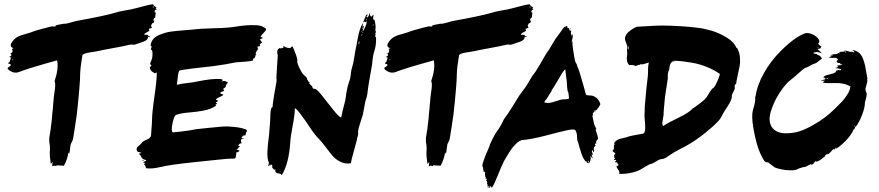

<svg xmlns="http://www.w3.org/2000/svg" viewBox="-20 -787 4208 919"><path d="M41 -501.9Q38.1 -501 38.6 -500Q39 -499 40 -498.6Q41 -498.1 41 -499Q41 -499 44.8 -501.9Q44.8 -501.9 41 -501.9ZM719 -728.6Q719 -728.6 723.8 -727.6Q725.7 -726.7 725.2 -724.3Q724.8 -721.9 723.8 -714.8Q722.9 -707.6 722.9 -702.9Q717.1 -702.9 713.3 -689.5Q717.1 -688.6 718.1 -687.6Q719 -676.2 707.6 -675.2Q708.6 -673.3 706.7 -671Q704.8 -668.6 703.3 -666.7Q701.9 -664.8 703.8 -662.9Q704.8 -656.2 707.6 -654.3L702.9 -652.4Q693.3 -650.5 692.4 -647.6L693.3 -644.8Q697.1 -641 691.9 -637.6Q686.7 -634.3 678.6 -630Q670.5 -625.7 670.5 -621Q673.3 -620 677.6 -620.5Q681.9 -621 685.7 -620.5Q689.5 -620 690.5 -618.1Q684.8 -613.3 685.7 -613.8Q686.7 -614.3 695.2 -614.3Q697.1 -614.3 698.1 -613.3Q700 -611.4 697.1 -611.4L688.6 -609.5Q687.6 -602.9 684.8 -599Q681.9 -595.2 675.7 -591.9Q669.5 -588.6 665.7 -587.1Q661.9 -585.7 650 -581.9Q638.1 -578.1 633.3 -576.2Q621 -571.4 616.2 -573.3Q611.4 -575.2 598.1 -572.4Q571.4 -565.7 521 -556.7Q470.5 -547.6 445.7 -541.9Q441.9 -541 428.6 -539Q415.2 -537.1 404.8 -535.2Q394.3 -533.3 384.8 -530Q375.2 -526.7 374.3 -521.9Q364.8 -465.7 363.8 -435.2Q363.8 -386.7 347.6 -239Q346.7 -228.6 339.5 -184.3Q332.4 -140 330.5 -126.7Q329.5 -117.1 322.9 -105.7Q317.1 -97.1 315.7 -78.6Q314.3 -60 311.4 -52.4Q308.6 -52.4 308.6 -55.2Q308.6 -57.1 307.6 -58.1Q302.9 -23.8 285.7 6.7Q283.8 5.7 269 5.2Q254.3 4.8 250.5 3.8Q250.5 4.8 250 6.2Q249.5 7.6 249.5 8.6Q241.9 3.8 230.5 8.6Q229.5 8.6 230 3.3Q230.5 -1.9 231.4 -6.7Q232.4 -11.4 231.4 -11.4Q231.4 -13.3 227.6 -6.7Q223.8 -1.9 222.9 -3.8Q217.1 -46.7 218.1 -57.1Q221 -83.8 216.2 -105.7Q215.2 -120 216.2 -129Q217.1 -138.1 220.5 -156.2Q223.8 -174.3 223.8 -181Q224.8 -187.6 226.2 -198.6Q227.6 -209.5 228.6 -221Q229.5 -232.4 230.5 -244.3Q231.4 -256.2 232.9 -267.1Q234.3 -278.1 234.3 -284.8Q238.1 -334.3 241 -347.6Q247.6 -388.6 241 -398.1Q261.9 -459 253.3 -498.1Q118.1 -461 72.4 -442.9Q48.6 -433.3 25.7 -449.5Q10.5 -459 21 -465.7Q28.6 -470.5 31 -473.3Q33.3 -476.2 30.5 -479Q29.5 -480 25.7 -481Q15.2 -483.8 21 -486.7Q26.7 -488.6 29 -499.5Q31.4 -510.5 34.3 -510.5Q24.8 -513.3 24.8 -515.2Q34.3 -519 34.3 -522.9Q33.3 -524.8 33.3 -527.1Q33.3 -529.5 32.4 -529.5Q30.5 -533.3 27.6 -529.5Q27.6 -532.4 29 -532.4Q30.5 -532.4 31.9 -531.9Q33.3 -531.4 35.2 -533.3Q43.8 -541.9 37.1 -553.3Q42.9 -553.3 43.8 -556.2Q24.8 -563.8 34.8 -581Q44.8 -598.1 59 -607.6Q69.5 -614.3 82.9 -618.6Q96.2 -622.9 113.3 -627.6Q130.5 -632.4 139 -636.2Q151.4 -641 191 -651.4Q230.5 -661.9 230.5 -661Q240 -659 246.7 -661Q245.7 -663.8 246.7 -664.8Q249.5 -666.7 259.5 -668.6Q269.5 -670.5 279 -672.4Q288.6 -674.3 291.4 -673.3Q298.1 -673.3 317.1 -679Q336.2 -684.8 341 -685.7Q481.9 -711.4 526.7 -724.8Q549.5 -732.4 579.5 -737.1Q609.5 -741.9 630.5 -747.6Q695.2 -765.7 713.3 -766.7Q715.2 -757.1 729.5 -752.4Q729.5 -750.5 726.7 -750.5L724.8 -748.6Q724.8 -747.6 727.1 -745.7Q729.5 -743.8 729.5 -741Q721.9 -740 721.4 -735.2Q721 -730.5 719 -728.6ZM712.4 -686.7Q710.5 -685.7 707.6 -687.6ZM711.4 -751.4Q717.1 -750.5 717.1 -754.3L711.4 -755.2Z M1226.7 -609.5Q1236.2 -609.5 1237.1 -604.8Q1237.1 -603.8 1234.8 -602.9Q1232.4 -601.9 1229 -601Q1225.7 -600 1224.8 -599Q1223.8 -598.1 1229.5 -590.5Q1236.2 -582.9 1232.4 -581Q1227.6 -581 1222.9 -573.3Q1225.7 -569.5 1224.8 -567.6Q1223.8 -565.7 1221.4 -565.7Q1219 -565.7 1215.7 -564.8Q1212.4 -563.8 1211.4 -561.9H1215.2L1213.3 -560L1211.4 -557.1Q1212.4 -556.2 1213.8 -556.2Q1215.2 -556.2 1216.2 -552.4Q1210.5 -548.6 1202.9 -531.4L1207.6 -528.6Q1203.8 -526.7 1202.9 -521Q1201.9 -515.2 1199.5 -511Q1197.1 -506.7 1190.5 -505.7Q1190.5 -501.9 1192.4 -498.1Q1178.1 -493.3 1149.5 -491.4Q1121 -489.5 1108.6 -488.6Q1070.5 -480 1001 -470.5Q984.8 -468.6 954.3 -465.2Q923.8 -461.9 900 -459Q876.2 -456.2 865.7 -454.3Q861.9 -453.3 854.3 -452.4Q846.7 -451.4 842.9 -450.5Q839 -449.5 837.1 -446.7Q832.4 -441 826.7 -381Q841.9 -385.7 875.7 -389.5Q909.5 -393.3 920 -396.2Q999 -412.4 1036.2 -408.6Q1048.6 -406.7 1044.8 -401Q1042.9 -398.1 1040 -396.2Q1055.2 -402.9 1062.9 -396.2Q1069.5 -394.3 1070 -392.4Q1070.5 -390.5 1068.1 -388.1Q1065.7 -385.7 1063.3 -381.9Q1061 -378.1 1061 -375.2Q1061 -371.4 1058.1 -369Q1055.2 -366.7 1052.9 -365.2Q1050.5 -363.8 1048.6 -361.9Q1046.7 -360 1049.5 -359Q1055.2 -352.4 1051.4 -351.4Q1047.6 -350.5 1041 -347.6Q1034.3 -344.8 1034.3 -340Q1036.2 -338.1 1043.8 -336.2Q1051.4 -334.3 1047.6 -331.4Q1042.9 -327.6 1025.7 -320Q1014.3 -313.3 1013.8 -311Q1013.3 -308.6 1024.8 -304.8L1019 -300Q1018.1 -300 1016.2 -298.6Q1014.3 -297.1 1012.4 -296.2Q1012.4 -295.2 1015.7 -293.3Q1019 -291.4 1019 -289.5Q1018.1 -289.5 1016.7 -289Q1015.2 -288.6 1013.3 -287.6L1011.4 -286.7Q1012.4 -284.8 1013.3 -282.9Q1014.3 -281.9 1014.3 -281Q989.5 -264.8 956.7 -258.1Q923.8 -251.4 885.2 -248.6Q846.7 -245.7 822.9 -237.1Q813.3 -233.3 805.7 -196.7Q798.1 -160 806.7 -153.3Q873.3 -159 919 -168.6Q928.6 -169.5 977.1 -174.8Q1025.7 -180 1046.2 -181.4Q1066.7 -182.9 1101 -179.5Q1135.2 -176.2 1159 -166.7Q1161.9 -163.8 1161.4 -160Q1161 -156.2 1159 -153.8Q1157.1 -151.4 1156.2 -147.6Q1155.2 -143.8 1156.2 -140Q1139 -137.1 1136.2 -135.2Q1140 -134.3 1143.8 -133.3Q1142.9 -132.4 1140 -131.4Q1134.3 -127.6 1134.8 -127.1Q1135.2 -126.7 1140.5 -125.7Q1145.7 -124.8 1149.5 -123.8Q1146.7 -121.9 1137.1 -122.9Q1129.5 -113.3 1137.1 -101Q1124.8 -101.9 1121 -90.5Q1121 -88.6 1121.4 -88.1Q1121.9 -87.6 1124.8 -87.1Q1127.6 -86.7 1129.5 -85.7Q1129.5 -84.8 1124.8 -82.9Q1120 -81 1121 -77.1L1113.3 -72.4L1112.4 -70.5Q1115.2 -70.5 1119 -68.6Q1124.8 -66.7 1126.7 -66.7L1125.7 -65.7Q1121 -57.1 1111.4 -58.1Q1111.4 -54.3 1110.5 -48.6Q1108.6 -32.4 1106.7 -30Q1104.8 -27.6 1094.3 -27.6Q1090.5 -27.6 1081.9 -27.6Q1073.3 -27.6 1064.8 -26.7Q1037.1 -23.8 984.8 -18.6Q932.4 -13.3 907.6 -10.5Q790.5 1.9 753.3 11.4Q705.7 22.9 679 18.1Q678.1 17.1 677.6 13.3Q677.1 9.5 675.2 5.7Q673.3 1.9 669.5 1Q668.6 -1.9 675.2 -5.7Q674.3 -6.7 670 -8.1Q665.7 -9.5 665.2 -10Q664.8 -10.5 666.2 -11.4Q667.6 -12.4 670 -13.3Q672.4 -14.3 674.8 -15.2Q677.1 -16.2 678.6 -17.6Q680 -19 679 -21Q669.5 -22.9 663.8 -26.7Q658.1 -30.5 656.7 -34.8Q655.2 -39 651.9 -43.8Q648.6 -48.6 644.8 -49.5Q642.9 -50.5 646.7 -51.4Q648.6 -52.4 651.4 -53.3Q657.1 -55.2 656.2 -55.2Q655.2 -57.1 647.1 -58.6Q639 -60 638.1 -61.9Q632.4 -69.5 634.3 -75.7Q636.2 -81.9 639.5 -85.2Q642.9 -88.6 649 -93.3Q655.2 -98.1 658.1 -102.9Q662.9 -110.5 682.4 -118.6Q701.9 -126.7 702.9 -139Q702.9 -145.7 705.2 -172.4Q707.6 -199 707.6 -210.5Q707.6 -244.8 719 -323.8Q730.5 -402.9 730.5 -439Q728.6 -440 724.3 -437.6Q720 -435.2 719 -437.1Q711.4 -441.9 708.1 -444.3Q704.8 -446.7 701.4 -451.4Q698.1 -456.2 697.1 -462.9Q697.1 -464.8 701 -468.6Q704.8 -472.4 704.8 -474.3L702.9 -476.2Q701 -477.1 699.5 -479.5Q698.1 -481.9 699 -483.8L705.7 -501Q710.5 -514.3 710 -531.4Q709.5 -548.6 702.9 -549.5Q701.9 -550.5 702.4 -552.4Q702.9 -554.3 704.3 -558.6Q705.7 -562.9 705.7 -563.8Q705.7 -565.7 703.3 -566.7Q701 -567.6 701 -569.5Q701.9 -581.9 709.5 -594.3Q719 -610.5 746.2 -621.4Q773.3 -632.4 798.1 -635.7Q822.9 -639 859 -641.9Q895.2 -644.8 904.8 -645.7Q941 -650.5 1008.6 -651.9Q1076.2 -653.3 1118.1 -661Q1125.7 -661.9 1135.7 -663.3Q1145.7 -664.8 1157.6 -665.7Q1169.5 -666.7 1182.9 -666.7Q1196.2 -666.7 1207.6 -666.2Q1219 -665.7 1228.6 -662.9Q1238.1 -660 1242.9 -656.2Q1251.4 -652.4 1252.9 -648.6Q1254.3 -644.8 1251 -640Q1247.6 -635.2 1242.9 -631Q1238.1 -626.7 1233.3 -620.5Q1228.6 -614.3 1226.7 -609.5ZM670.5 -20Q667.6 -21.9 664.8 -21.9Q661.9 -21.9 661 -21Q661 -20 661.9 -19Q662.9 -18.1 663.8 -19Q669.5 -19 670.5 -20Z M1774.3 -609.5Q1779 -617.1 1780 -603.8Q1781 -569.5 1771.4 -541Q1764.8 -523.8 1761 -479Q1760 -469.5 1745.7 -390.5Q1743.8 -381.9 1741.9 -366.2Q1740 -350.5 1738.1 -336.7Q1736.2 -322.9 1732.4 -313.3Q1728.6 -302.9 1726.2 -289Q1723.8 -275.2 1721.9 -265.2Q1720 -255.2 1717.6 -242.9Q1715.2 -230.5 1711.4 -221.9Q1710.5 -219 1706.7 -206.2Q1702.9 -193.3 1700 -184.8Q1697.1 -176.2 1695.2 -165.7Q1692.4 -156.2 1694.3 -150.5Q1695.2 -145.7 1691.9 -134.3Q1688.6 -122.9 1688.6 -119Q1686.7 -111.4 1682.9 -97.6Q1679 -83.8 1678.1 -80Q1676.2 -72.4 1671.9 -57.1Q1667.6 -41.9 1664.3 -29Q1661 -16.2 1660 -5.7Q1633.3 -1 1610 -12.4Q1586.7 -23.8 1572.9 -40Q1559 -56.2 1539 -82.9Q1519 -109.5 1507.6 -121Q1497.1 -131.4 1486.2 -145.2Q1475.2 -159 1461 -180.5Q1446.7 -201.9 1442.9 -207.6Q1440 -211.4 1431.9 -222.4Q1423.8 -233.3 1418.6 -241Q1413.3 -248.6 1405.7 -257.1Q1398.1 -265.7 1391.4 -269.5Q1391.4 -240 1381 -185.7Q1370.5 -131.4 1369.5 -107.6Q1362.9 -3.8 1328.6 51.4Q1324.8 44.8 1316.2 43.8Q1307.6 42.9 1301.9 39Q1296.2 35.2 1298.1 24.8Q1296.2 21.9 1293.3 24.8Q1293.3 26.7 1291.4 26.7Q1291.4 21.9 1286.2 19Q1281 16.2 1283.8 6.7Q1282.9 2.9 1279 0Q1278.1 1 1277.6 2.9Q1277.1 4.8 1275.2 5.7L1273.3 -1Q1270.5 0 1270.5 4.8Q1266.7 3.8 1264.8 8.6Q1262.9 8.6 1263.8 4.8Q1264.8 1 1266.7 -2.9Q1267.6 -5.7 1266.7 -9.5Q1262.9 -16.2 1261 -30.5Q1259 -44.8 1260 -62.4Q1261 -80 1262.4 -95.2Q1263.8 -110.5 1265.7 -123.8Q1267.6 -137.1 1267.6 -139Q1268.6 -150.5 1270.5 -174.8Q1272.4 -199 1273.3 -210.5Q1273.3 -212.4 1273.8 -230.5Q1274.3 -248.6 1276.2 -259.5Q1278.1 -270.5 1282.9 -276.2Q1283.8 -272.4 1284.8 -271.4Q1284.8 -282.9 1286.7 -296.7Q1288.6 -310.5 1291.4 -327.6Q1294.3 -344.8 1296.2 -355.2Q1297.1 -361.9 1299.5 -374.3Q1301.9 -386.7 1303.3 -395.7Q1304.8 -404.8 1302.9 -413.3L1305.7 -464.8Q1307.6 -489.5 1308.6 -506.7L1309.5 -522.9Q1305.7 -532.4 1307.1 -542.4Q1308.6 -552.4 1319 -557.1L1321 -556.2L1321.9 -555.2Q1322.9 -555.2 1327.1 -556.2Q1331.4 -557.1 1334.3 -558.1Q1337.1 -559 1337.1 -560Q1337.1 -561.9 1336.2 -563.8Q1335.2 -566.7 1338.1 -566.7Q1345.7 -560 1356.7 -558.1Q1367.6 -556.2 1371.4 -557.1Q1371.4 -561 1372.4 -561Q1375.2 -561 1378.1 -565.7Q1380 -565.7 1385.7 -552.9Q1391.4 -540 1397.6 -522.4Q1403.8 -504.8 1402.9 -495.2Q1401.9 -484.8 1413.3 -461.4Q1424.8 -438.1 1431.4 -430.5Q1431.4 -432.4 1438.1 -424.8Q1444.8 -418.1 1445.7 -419Q1451.4 -408.6 1451.4 -401.9Q1452.4 -402.9 1454.3 -403.8Q1453.3 -397.1 1457.1 -396.2Q1460 -395.2 1461.9 -394.3Q1461 -391.4 1460 -388.6Q1461.9 -384.8 1471.4 -376.2Q1473.3 -373.3 1474.3 -373.3Q1475.2 -365.7 1481.9 -361Q1490.5 -367.6 1517.1 -334.8Q1543.8 -301.9 1572.9 -264.3Q1601.9 -226.7 1613.3 -224.8Q1617.1 -247.6 1632.4 -305.7Q1634.3 -313.3 1635.2 -322.4Q1636.2 -331.4 1637.6 -341Q1639 -350.5 1641 -358.1Q1643.8 -376.2 1652.4 -400Q1657.1 -410.5 1659 -431.4Q1661 -452.4 1664.8 -462.9Q1671.4 -481.9 1676.2 -515.7Q1681 -549.5 1684.8 -562.9Q1686.7 -570.5 1691.4 -598.6Q1696.2 -626.7 1702.9 -646.2Q1709.5 -665.7 1717.1 -675.2Q1718.1 -675.2 1717.6 -673.3Q1717.1 -671.4 1716.2 -667.1Q1715.2 -662.9 1715.2 -660Q1717.1 -659 1719 -661.9Q1721 -663.8 1721.9 -662.9Q1718.1 -650.5 1715.2 -636.2Q1721 -640 1729.5 -661Q1738.1 -681.9 1733.3 -685.7Q1729.5 -681 1729.5 -680Q1726.7 -682.9 1725.2 -683.3Q1723.8 -683.8 1721.4 -681.9Q1719 -680 1718.1 -680Q1725.7 -700 1730 -709.5Q1734.3 -719 1739 -718.1Q1739 -717.1 1738.1 -713.3Q1737.1 -709.5 1736.7 -706.7Q1736.2 -703.8 1737.1 -702.9Q1742.9 -704.8 1749.5 -722.9L1751.4 -725.7Q1751.4 -724.8 1751.4 -722.9Q1751.4 -721 1751 -718.6Q1750.5 -716.2 1750.5 -715.2Q1752.4 -713.3 1753.8 -710.5Q1755.2 -707.6 1755.7 -707.6Q1756.2 -707.6 1760 -708.6Q1761 -709.5 1762.9 -712.9Q1764.8 -716.2 1767.6 -716.2V-712.4Q1767.6 -711.4 1766.7 -706.7Q1764.8 -694.3 1766.7 -693.8Q1768.6 -693.3 1770 -692.9Q1771.4 -692.4 1772.4 -692.4Q1782.9 -651.4 1773.3 -634.3Q1778.1 -637.1 1779 -642.9Q1780 -641.9 1780 -638.1L1779 -634.3Q1779 -630.5 1778.1 -630.5Q1775.2 -626.7 1777.1 -623.8Q1778.1 -624.8 1776.2 -616.2Q1774.3 -611.4 1774.3 -609.5ZM1715.2 -655.2 1712.4 -653.3 1713.3 -646.7 1715.2 -649.5Q1716.2 -655.2 1715.2 -655.2ZM1711.4 -642.9Q1710.5 -643.8 1710.5 -644.8Q1711.4 -641 1712.4 -640ZM1695.2 -576.2 1700 -579Q1700 -581 1700 -583.3Q1700 -585.7 1700 -587.6Q1700 -589.5 1698.1 -588.6ZM1708.6 -633.3V-632.4L1710.5 -633.3Q1711.4 -637.1 1709.5 -638.1Q1709.5 -637.1 1709 -635.7Q1708.6 -634.3 1708.6 -633.3ZM1712.4 -617.1Q1715.2 -621.9 1713.3 -625.7Q1710.5 -619 1710.5 -615.2L1712.4 -616.2ZM1712.4 -618.1V-617.1Q1712.4 -617.1 1712.4 -618.1ZM1716.2 -629.5V-630.5Q1717.1 -633.3 1716.2 -635.2Q1715.2 -631.4 1714.3 -629.5ZM1732.4 -709.5 1731.4 -703.8 1733.3 -706.7 1735.2 -710.5Q1734.3 -712.4 1732.4 -709.5ZM1734.3 -691.4 1735.2 -697.1 1732.4 -694.3 1731.4 -687.6ZM1766.7 -665.7Q1768.6 -668.6 1767.6 -669.5Q1761.9 -669.5 1764.8 -663.8Z M1843.8 -501.9Q1841 -501 1841.4 -500Q1841.9 -499 1842.9 -498.6Q1843.8 -498.1 1843.8 -499Q1843.8 -499 1847.6 -501.9Q1847.6 -501.9 1843.8 -501.9ZM2521.9 -728.6Q2521.9 -728.6 2526.7 -727.6Q2528.6 -726.7 2528.1 -724.3Q2527.6 -721.9 2526.7 -714.8Q2525.7 -707.6 2525.7 -702.9Q2520 -702.9 2516.2 -689.5Q2520 -688.6 2521 -687.6Q2521.9 -676.2 2510.5 -675.2Q2511.4 -673.3 2509.5 -671Q2507.6 -668.6 2506.2 -666.7Q2504.8 -664.8 2506.7 -662.9Q2507.6 -656.2 2510.5 -654.3L2505.7 -652.4Q2496.2 -650.5 2495.2 -647.6L2496.2 -644.8Q2500 -641 2494.8 -637.6Q2489.5 -634.3 2481.4 -630Q2473.3 -625.7 2473.3 -621Q2476.2 -620 2480.5 -620.5Q2484.8 -621 2488.6 -620.5Q2492.4 -620 2493.3 -618.1Q2487.6 -613.3 2488.6 -613.8Q2489.5 -614.3 2498.1 -614.3Q2500 -614.3 2501 -613.3Q2502.9 -611.4 2500 -611.4L2491.4 -609.5Q2490.5 -602.9 2487.6 -599Q2484.8 -595.2 2478.6 -591.9Q2472.4 -588.6 2468.6 -587.1Q2464.8 -585.7 2452.9 -581.9Q2441 -578.1 2436.2 -576.2Q2423.8 -571.4 2419 -573.3Q2414.3 -575.2 2401 -572.4Q2374.3 -565.7 2323.8 -556.7Q2273.3 -547.6 2248.6 -541.9Q2244.8 -541 2231.4 -539Q2218.1 -537.1 2207.6 -535.2Q2197.1 -533.3 2187.6 -530Q2178.1 -526.7 2177.1 -521.9Q2167.6 -465.7 2166.7 -435.2Q2166.7 -386.7 2150.5 -239Q2149.5 -228.6 2142.4 -184.3Q2135.2 -140 2133.3 -126.7Q2132.4 -117.1 2125.7 -105.7Q2120 -97.1 2118.6 -78.6Q2117.1 -60 2114.3 -52.4Q2111.4 -52.4 2111.4 -55.2Q2111.4 -57.1 2110.5 -58.1Q2105.7 -23.8 2088.6 6.7Q2086.7 5.7 2071.9 5.2Q2057.1 4.8 2053.3 3.8Q2053.3 4.8 2052.9 6.2Q2052.4 7.6 2052.4 8.6Q2044.8 3.8 2033.3 8.6Q2032.4 8.6 2032.9 3.3Q2033.3 -1.9 2034.3 -6.7Q2035.2 -11.4 2034.3 -11.4Q2034.3 -13.3 2030.5 -6.7Q2026.7 -1.9 2025.7 -3.8Q2020 -46.7 2021 -57.1Q2023.8 -83.8 2019 -105.7Q2018.1 -120 2019 -129Q2020 -138.1 2023.3 -156.2Q2026.7 -174.3 2026.7 -181Q2027.6 -187.6 2029 -198.6Q2030.5 -209.5 2031.4 -221Q2032.4 -232.4 2033.3 -244.3Q2034.3 -256.2 2035.7 -267.1Q2037.1 -278.1 2037.1 -284.8Q2041 -334.3 2043.8 -347.6Q2050.5 -388.6 2043.8 -398.1Q2064.8 -459 2056.2 -498.1Q1921 -461 1875.2 -442.9Q1851.4 -433.3 1828.6 -449.5Q1813.3 -459 1823.8 -465.7Q1831.4 -470.5 1833.8 -473.3Q1836.2 -476.2 1833.3 -479Q1832.4 -480 1828.6 -481Q1818.1 -483.8 1823.8 -486.7Q1829.5 -488.6 1831.9 -499.5Q1834.3 -510.5 1837.1 -510.5Q1827.6 -513.3 1827.6 -515.2Q1837.1 -519 1837.1 -522.9Q1836.2 -524.8 1836.2 -527.1Q1836.2 -529.5 1835.2 -529.5Q1833.3 -533.3 1830.5 -529.5Q1830.5 -532.4 1831.9 -532.4Q1833.3 -532.4 1834.8 -531.9Q1836.2 -531.4 1838.1 -533.3Q1846.7 -541.9 1840 -553.3Q1845.7 -553.3 1846.7 -556.2Q1827.6 -563.8 1837.6 -581Q1847.6 -598.1 1861.9 -607.6Q1872.4 -614.3 1885.7 -618.6Q1899 -622.9 1916.2 -627.6Q1933.3 -632.4 1941.9 -636.2Q1954.3 -641 1993.8 -651.4Q2033.3 -661.9 2033.3 -661Q2042.9 -659 2049.5 -661Q2048.6 -663.8 2049.5 -664.8Q2052.4 -666.7 2062.4 -668.6Q2072.4 -670.5 2081.9 -672.4Q2091.4 -674.3 2094.3 -673.3Q2101 -673.3 2120 -679Q2139 -684.8 2143.8 -685.7Q2284.8 -711.4 2329.5 -724.8Q2352.4 -732.4 2382.4 -737.1Q2412.4 -741.9 2433.3 -747.6Q2498.1 -765.7 2516.2 -766.7Q2518.1 -757.1 2532.4 -752.4Q2532.4 -750.5 2529.5 -750.5L2527.6 -748.6Q2527.6 -747.6 2530 -745.7Q2532.4 -743.8 2532.4 -741Q2524.8 -740 2524.3 -735.2Q2523.8 -730.5 2521.9 -728.6ZM2515.2 -686.7Q2513.3 -685.7 2510.5 -687.6ZM2514.3 -751.4Q2520 -750.5 2520 -754.3L2514.3 -755.2Z M2711.4 -649.5Q2710.5 -646.7 2706.7 -645.7Q2706.7 -648.6 2709.5 -650.5Q2709.5 -650.5 2710.5 -650.5ZM2827.6 -252.4ZM2830.5 -255.2Q2829.5 -254.3 2827.6 -252.4V-254.3Q2827.6 -254.3 2828.6 -256.2Q2829.5 -256.2 2830.5 -255.2ZM2825.7 -70.5Q2826.7 -69.5 2826.7 -67.6H2824.8Q2824.8 -68.6 2825.7 -70.5ZM2809.5 -18.1ZM2809.5 -17.1Q2809.5 -17.1 2809.5 -17.1ZM2808.6 -24.8Q2809.5 -23.8 2809.5 -21Q2809.5 -18.1 2809.5 -17.1H2807.6L2808.6 -19Q2809.5 -23.8 2808.6 -24.8ZM2809.5 -17.1ZM2325.7 112.4ZM2325.7 112.4Q2326.7 112.4 2326.7 110.5Q2327.6 112.4 2325.7 112.4ZM2313.3 108.6Q2317.1 106.7 2318.1 106.7Q2318.1 107.6 2317.6 108.1Q2317.1 108.6 2316.2 109.5L2315.2 110.5ZM2835.2 -168.6Q2832.4 -168.6 2830.5 -166.7Q2841 -139 2842.9 -121.9Q2829.5 -111.4 2834.3 -99L2832.4 -98.1L2831.4 -101.9Q2822.9 -95.2 2831.4 -91.4Q2831.4 -90.5 2828.6 -88.1Q2825.7 -85.7 2825.7 -82.9Q2821.9 -84.8 2823.8 -83.8Q2821 -79 2822.4 -70Q2823.8 -61 2822.9 -59Q2820 -58.1 2816.2 -68.6Q2812.4 -65.7 2812.9 -62.4Q2813.3 -59 2815.7 -53.8Q2818.1 -48.6 2818.1 -46.7Q2813.3 -45.7 2811.4 -47.6Q2817.1 -30.5 2816.2 -29.5L2815.2 -28.6Q2811.4 -37.1 2804.8 -41Q2810.5 -31.4 2804.8 -18.1Q2803.8 -17.1 2803.8 -11.4Q2803.8 -6.7 2798.1 -9.5Q2796.2 -10.5 2796.7 -10Q2797.1 -9.5 2796.7 -8.1Q2796.2 -6.7 2796.2 -5.7Q2782.9 -10.5 2772.9 -29Q2762.9 -47.6 2754.8 -78.1Q2746.7 -108.6 2743.8 -114.3Q2741.9 -121.9 2741.9 -131Q2741.9 -140 2740.5 -147.6Q2739 -155.2 2733.3 -164.8Q2724.8 -168.6 2711.4 -166.7Q2698.1 -164.8 2675.2 -159Q2652.4 -153.3 2650.5 -153.3Q2636.2 -149.5 2598.1 -139.5Q2560 -129.5 2530.5 -123.8Q2501 -118.1 2476.2 -116.2Q2470.5 -114.3 2465.2 -111Q2460 -107.6 2455.2 -103.8Q2450.5 -100 2444.8 -93.8Q2439 -87.6 2435.2 -83.3Q2431.4 -79 2426.2 -71Q2421 -62.9 2418.1 -58.6Q2415.2 -54.3 2409.5 -44.8Q2403.8 -35.2 2402.4 -32.9Q2401 -30.5 2395.2 -21Q2389.5 -11.4 2389.5 -9.5Q2380 8.6 2363.3 51Q2346.7 93.3 2334.3 112.4V111.4Q2334.3 110.5 2334.3 109.5Q2333.3 112.4 2331.4 112.4Q2334.3 107.6 2331.4 106.7Q2330.5 107.6 2328.6 107.6Q2328.6 101.9 2328.6 102.9H2326.7Q2325.7 102.9 2325.7 106.7L2324.8 110.5Q2321 110.5 2321 112.4Q2317.1 110.5 2320 107.6Q2322.9 104.8 2322.9 101.9Q2318.1 105.7 2314.3 106.7Q2312.4 101 2315.2 94.3Q2311.4 94.3 2312.4 98.1Q2309.5 97.1 2312.4 83.8Q2310.5 83.8 2309.5 83.8Q2311.4 81.9 2311.4 78.1Q2311.4 77.1 2309.5 79L2307.6 80Q2305.7 79 2309 73.3Q2312.4 67.6 2308.6 66.7Q2308.6 68.6 2307.6 69.5Q2306.7 70.5 2304.8 70.5Q2304.8 69.5 2305.7 69Q2306.7 68.6 2306.7 67.6Q2305.7 65.7 2303.8 67.6Q2303.8 63.8 2305.7 61Q2305.7 60 2304.3 60.5Q2302.9 61 2302.9 60Q2302.9 57.1 2301.4 49.5Q2300 41.9 2303.8 37.1L2301.9 38.1Q2300 39 2300 38.1V34.3Q2298.1 34.3 2295.2 37.1Q2294.3 35.2 2295.2 31.4L2296.2 30.5Q2292.4 29.5 2292.4 21Q2292.4 12.4 2291.4 12.4Q2280 9.5 2318.1 -76.2Q2324.8 -89.5 2323.8 -92.4Q2345.7 -141.9 2360 -160Q2376.2 -181.9 2392.4 -217.1Q2407.6 -236.2 2432.9 -276.7Q2458.1 -317.1 2464.8 -328.6L2499 -375.2L2528.6 -424.8Q2532.4 -430.5 2533.3 -430.5L2543.8 -444.8Q2569.5 -485.7 2570.5 -489.5Q2575.2 -496.2 2587.1 -517.6Q2599 -539 2607.6 -548.6L2638.1 -600Q2661 -630.5 2664.8 -636.2Q2677.1 -656.2 2687.6 -661.9Q2686.7 -656.2 2687.6 -655.2Q2688.6 -656.2 2690 -660Q2691.4 -663.8 2695.2 -662.9Q2695.2 -657.1 2695.2 -656.2Q2695.2 -655.2 2696.7 -653.3Q2698.1 -651.4 2701.9 -653.3Q2704.8 -648.6 2704.8 -645.7Q2703.8 -642.9 2703.8 -641.9Q2705.7 -641 2708.6 -642.9H2710.5Q2710.5 -638.1 2711.4 -638.1Q2712.4 -639 2714.3 -640Q2714.3 -635.2 2713.3 -631.4L2712.4 -630.5Q2711.4 -629.5 2711.9 -627.6Q2712.4 -625.7 2714.3 -622.9Q2716.2 -620 2716.2 -619Q2715.2 -618.1 2714.3 -617.1Q2720 -615.2 2721 -621.9H2721.9H2722.9Q2721 -606.7 2716.2 -584.8Q2717.1 -585.7 2719 -588.6L2720 -590.5Q2719 -578.1 2722.4 -553.8Q2725.7 -529.5 2729.5 -510.5L2733.3 -492.4L2741 -478.1Q2741.9 -476.2 2742.4 -473.8Q2742.9 -471.4 2743.3 -469.5Q2743.8 -467.6 2743.8 -466.7Q2746.7 -464.8 2754.8 -438.6Q2762.9 -412.4 2771 -383.3Q2779 -354.3 2780 -351Q2781 -347.6 2781.9 -343.8Q2782.9 -340 2783.3 -338.1Q2783.8 -336.2 2785.2 -334.3Q2786.7 -332.4 2789.5 -331.4Q2792.4 -330.5 2797.1 -330.5Q2814.3 -330.5 2823.8 -325.7Q2846.7 -314.3 2853.3 -289.5Q2854.3 -286.7 2846.7 -276.2L2845.7 -274.3L2844.8 -272.4L2842.9 -270.5Q2833.3 -258.1 2831.4 -257.1Q2830.5 -259 2826.7 -259Q2824.8 -250.5 2822.9 -249.5Q2814.3 -247.6 2819 -235.2Q2817.1 -234.3 2815.2 -234.3Q2816.2 -231.4 2821.9 -201Q2822.9 -195.2 2824.8 -190Q2826.7 -184.8 2830 -178.6Q2833.3 -172.4 2835.2 -168.6ZM2700 -345.7H2699Q2697.1 -349.5 2696.2 -355.7Q2695.2 -361.9 2694.8 -367.6Q2694.3 -373.3 2693.8 -379.5Q2693.3 -385.7 2693.3 -389.5V-392.4L2688.6 -429.5Q2686.7 -445.7 2685.7 -455.2Q2682.9 -454.3 2674.3 -442.4Q2665.7 -430.5 2659 -417.1L2651.4 -404.8Q2627.6 -363.8 2620 -354.3L2621 -352.4Q2617.1 -346.7 2609 -334.3Q2601 -321.9 2597.1 -314.3Q2596.2 -312.4 2593.8 -310.5Q2591.4 -308.6 2590 -306.7Q2588.6 -304.8 2587.1 -301.9Q2585.7 -299 2585.7 -296.2Q2601.9 -293.3 2611.4 -294.8Q2621 -296.2 2640 -302.4Q2659 -308.6 2666.7 -310.5Q2672.4 -311.4 2677.6 -311.4Q2682.9 -311.4 2686.2 -311.9Q2689.5 -312.4 2692.4 -312.4Q2695.2 -312.4 2697.1 -312.9Q2699 -313.3 2700.5 -313.8Q2701.9 -314.3 2702.9 -315.2Q2703.8 -316.2 2702.4 -329Q2701 -341.9 2700 -345.7ZM2714.3 -611.4Q2714.3 -613.3 2715.2 -615.2H2714.3Q2713.3 -613.3 2713.3 -611.4ZM2740 -474.3Q2740 -471.4 2741.9 -471.4Q2741 -473.3 2740 -474.3ZM2789.5 -11.4V-13.3Q2788.6 -15.2 2788.6 -16.2Q2787.6 -18.1 2785.7 -16.2ZM2797.1 -12.4Q2801 -13.3 2798.1 -17.1H2793.3Q2793.3 -14.3 2797.1 -12.4Z M3507.6 -558.1Q3519 -539 3521.4 -515.2Q3523.8 -491.4 3520.5 -472.4Q3517.1 -453.3 3511 -426.2Q3504.8 -399 3502.9 -382.9L3498.1 -383.8Q3496.2 -379 3496.7 -373.3Q3497.1 -367.6 3497.1 -363.8Q3496.2 -358.1 3489 -345.2Q3481.9 -332.4 3482.9 -326.7Q3484.8 -311.4 3462.4 -277.6Q3440 -243.8 3438.1 -238.1Q3434.3 -229.5 3428.6 -221Q3422.9 -212.4 3417.1 -206.2Q3411.4 -200 3401.4 -190.5Q3391.4 -181 3386.2 -176.7Q3381 -172.4 3369.5 -162.9Q3358.1 -153.3 3356.2 -151.4Q3311.4 -115.2 3265.7 -89.5Q3256.2 -83.8 3231.4 -71.4Q3206.7 -59 3195.2 -50.5Q3192.4 -48.6 3184.8 -43.8Q3177.1 -39 3171.9 -35.2Q3166.7 -31.4 3160 -28.6Q3153.3 -25.7 3147.6 -25.7Q3138.1 -25.7 3121 -14.8Q3103.8 -3.8 3097.1 -2.9Q3087.6 -1 3067.6 11.4Q3047.6 23.8 3041.9 26.7Q3022.9 36.2 2994.3 41.4Q2965.7 46.7 2942.9 44.8Q2947.6 37.1 2939 25.2Q2930.5 13.3 2930.5 9.5Q2932.4 7.6 2936.2 6.2Q2940 4.8 2941.9 1.9Q2938.1 0 2936.7 -2.9Q2935.2 -5.7 2934.8 -7.6Q2934.3 -9.5 2931.9 -10Q2929.5 -10.5 2923.8 -10.5Q2921.9 -13.3 2926.2 -15.2Q2930.5 -17.1 2929.5 -18.1Q2928.6 -19 2928.1 -20Q2927.6 -21 2926.7 -21.9Q2925.7 -22.9 2922.9 -21.4Q2920 -20 2918.1 -21Q2918.1 -22.9 2921.9 -26.7L2924.8 -30.5L2920 -31.4Q2920 -35.2 2920 -37.6Q2920 -40 2919.5 -41.9Q2919 -43.8 2920.5 -45.7Q2921.9 -47.6 2924.8 -49.5Q2926.7 -52.4 2922.9 -55.2Q2919 -58.1 2915.2 -60.5Q2911.4 -62.9 2912.4 -65.7Q2920 -73.3 2918.6 -82.9Q2917.1 -92.4 2921.9 -95.2Q2920 -97.1 2920 -105.7Q2924.8 -105.7 2926.7 -106.7Q2924.8 -107.6 2923.8 -108.6Q2931.4 -116.2 2939 -119.5Q2946.7 -122.9 2958.6 -125.2Q2970.5 -127.6 2977.1 -129.5Q2986.7 -133.3 2997.1 -135.7Q3007.6 -138.1 3014.8 -139.5Q3021.9 -141 3033.8 -142.9Q3045.7 -144.8 3055.2 -146.7Q3061.9 -147.6 3064.8 -153.8Q3067.6 -160 3068.1 -170Q3068.6 -180 3068.1 -189.5Q3067.6 -199 3066.2 -212.4Q3064.8 -225.7 3064.8 -231.4Q3064.8 -252.4 3066.2 -276.2Q3067.6 -300 3070.5 -325.2Q3073.3 -350.5 3074.3 -367.6Q3075.2 -378.1 3078.6 -403.3Q3081.9 -428.6 3081.9 -441.9Q3081 -468.6 3085.7 -487.6Q3082.9 -487.6 3068.6 -482.4Q3054.3 -477.1 3045.7 -480Q3043.8 -475.2 3038.1 -477.1Q3035.2 -474.3 3018.1 -470.5V-474.3Q3016.2 -474.3 3010 -475.2Q3003.8 -476.2 3001 -476.2Q2998.1 -476.2 2992.4 -475.2Q2982.9 -483.8 2981 -497.1Q2979 -510.5 2981.4 -521.4Q2983.8 -532.4 2981 -543.8Q2981 -544.8 2981.4 -553.8Q2981.9 -562.9 2982.9 -563.8Q2981.9 -569.5 2977.6 -580Q2973.3 -590.5 2972.4 -594.3Q2967.6 -614.3 2986.2 -631.9Q3004.8 -649.5 3028.6 -659Q3140 -665.7 3147.6 -664.8Q3240 -663.8 3318.1 -654.3Q3350.5 -650.5 3386.2 -640Q3421.9 -629.5 3458.6 -607.1Q3495.2 -584.8 3504.8 -557.1L3505.7 -558.1Q3506.7 -558.1 3507.6 -558.1ZM2985.7 -550.5Q2987.6 -549.5 2987.6 -551.4L2988.6 -556.2V-565.7L2985.7 -562.9Q2985.7 -561 2985.2 -559Q2984.8 -557.1 2984.8 -556.2ZM3398.1 -369.5Q3405.7 -379 3415.2 -401.9Q3424.8 -424.8 3425.7 -433.3Q3366.7 -473.3 3293.3 -486.7Q3201 -501.9 3194.3 -492.4Q3197.1 -492.4 3200.5 -492.9Q3203.8 -493.3 3207.6 -492.9Q3211.4 -492.4 3211.4 -491.4Q3201.9 -492.4 3196.2 -489.5Q3190.5 -486.7 3188.1 -479Q3185.7 -471.4 3184.8 -467.6Q3183.8 -463.8 3182.9 -453.3Q3178.1 -443.8 3177.1 -436.7Q3176.2 -429.5 3176.2 -421Q3176.2 -411.4 3176.2 -409.5Q3174.3 -394.3 3168.1 -356.7Q3161.9 -319 3161 -301.9Q3160 -291.4 3158.1 -271Q3156.2 -250.5 3156.2 -237.1Q3156.2 -233.3 3153.3 -219.5Q3150.5 -205.7 3150 -198.1Q3149.5 -190.5 3155.2 -183.8Q3170.5 -196.2 3224.3 -221.9Q3278.1 -247.6 3294.3 -266.7Q3299 -269.5 3307.1 -275.2Q3315.2 -281 3320.5 -285.2Q3325.7 -289.5 3333.8 -295.2Q3341.9 -301 3347.6 -306.2Q3353.3 -311.4 3359 -318.1Q3364.8 -324.8 3367.6 -330.5Q3386.7 -363.8 3395.2 -366.7Z M4129.5 -401.9Q4131.4 -401.9 4131.4 -403.8Q4131.4 -405.7 4132.4 -406.7Q4132.4 -399 4128.6 -385.7Q4124.8 -372.4 4122.9 -364.3Q4121 -356.2 4126.7 -344.8Q4130.5 -339 4125.7 -318.1Q4125.7 -318.1 4120 -297.1Q4120 -272.4 4106.2 -236.7Q4092.4 -201 4075.2 -179Q4075.2 -179 4075.2 -183.8Q4074.3 -181 4072.9 -177.1Q4071.4 -173.3 4069.5 -170Q4067.6 -166.7 4065.7 -162.9Q4063.8 -163.8 4064.3 -166.2Q4064.8 -168.6 4062.9 -169.5Q4061.9 -161.9 4062.9 -160Q4048.6 -134.3 4028.1 -113.3Q4007.6 -92.4 3994.3 -83.3Q3981 -74.3 3980 -75.2Q3979 -80 3982.9 -82.9Q3981 -83.8 3979.5 -80Q3978.1 -76.2 3974.8 -72.4Q3971.4 -68.6 3970.5 -69.5Q3971.4 -74.3 3974.3 -77.1L3971.4 -75.2Q3967.6 -73.3 3961.9 -66.2Q3956.2 -59 3950 -53.8Q3943.8 -48.6 3940 -47.6V-51.4Q3937.1 -49.5 3934.8 -47.1Q3932.4 -44.8 3927.6 -42.9Q3926.7 -41.9 3931.4 -41Q3929.5 -39 3923.3 -34.3Q3917.1 -29.5 3913.8 -27.1Q3910.5 -24.8 3905.2 -21Q3900 -17.1 3894.8 -15.2Q3889.5 -13.3 3883.8 -12.4Q3883.8 -14.3 3884.8 -15.2Q3883.8 -16.2 3882.9 -17.1Q3881 -10.5 3873.3 -3.3Q3865.7 3.8 3860 0L3866.7 -4.8Q3865.7 -4.8 3856.7 0.5Q3847.6 5.7 3838.6 10Q3829.5 14.3 3826.7 12.4L3820 14.3Q3813.3 16.2 3806.2 18.6Q3799 21 3798.1 21.9Q3784.8 31.4 3740 26.7Q3696.2 21 3680 9.5Q3684.8 9.5 3685.7 9.5Q3680 8.6 3674.8 4.3Q3669.5 0 3662.9 -4.8Q3656.2 -9.5 3653.3 -12.4Q3652.4 -9.5 3656.2 -8.6Q3649.5 -9.5 3644.8 -11.9Q3640 -14.3 3636.7 -19.5Q3633.3 -24.8 3631.4 -28.1Q3629.5 -31.4 3626.2 -38.6Q3622.9 -45.7 3621 -48.6Q3601 -88.6 3585.7 -175.2Q3576.2 -232.4 3583.8 -260Q3600 -310.5 3593.3 -324.8Q3594.3 -324.8 3596.2 -323.8Q3603.8 -379 3636.2 -436.7Q3668.6 -494.3 3715.2 -541Q3781.9 -608.6 3833.3 -627.6Q3844.8 -631.4 3863.3 -624.8Q3881.9 -618.1 3893.8 -605.2Q3905.7 -592.4 3900 -581.9Q3890.5 -578.1 3907.6 -566.7Q3909.5 -565.7 3911.4 -563.8Q3905.7 -548.6 3893.3 -553.3V-551.4Q3907.6 -541 3913.3 -531.4Q3901.9 -538.1 3882.9 -538.1Q3884.8 -537.1 3885.7 -535.2Q3882.9 -537.1 3875.2 -536.2L3874.3 -534.3Q3874.3 -532.4 3874.3 -531.4Q3876.2 -530.5 3879 -530Q3881.9 -529.5 3884.8 -529Q3887.6 -528.6 3890.5 -527.6Q3891.4 -524.8 3892.4 -524.8Q3908.6 -521 3914.3 -505.7Q3908.6 -503.8 3899 -494.8Q3889.5 -485.7 3880 -482.9Q3871.4 -481 3856.2 -471.9Q3841 -462.9 3833.3 -461.9Q3821.9 -454.3 3798.6 -433.3Q3775.2 -412.4 3764.8 -404.8Q3740 -386.7 3711 -341.9Q3681.9 -297.1 3668.6 -250Q3655.2 -202.9 3678.1 -173.3Q3700 -149.5 3738.6 -149Q3777.1 -148.6 3808.1 -159Q3839 -169.5 3870.5 -187.6Q3931.4 -221 3980 -270.5Q4000 -290.5 4009.5 -300Q4019 -309.5 4032.9 -330Q4046.7 -350.5 4049.5 -367.6Q4047.6 -368.6 4046.7 -368.6Q4050.5 -369.5 4052.4 -371.4Q4023.8 -391.4 3971.4 -389.5Q3925.7 -387.6 3916.2 -393.3Q3921.9 -393.3 3927.6 -401.9Q3913.3 -398.1 3908.6 -401.9Q3926.7 -403.8 3932.4 -410.5Q3926.7 -410.5 3921.9 -406.7Q3921.9 -409.5 3922.4 -409.5Q3922.9 -409.5 3924.3 -409.5Q3925.7 -409.5 3928.1 -410.5Q3930.5 -411.4 3932.4 -413.3Q3921.9 -413.3 3921.9 -415.2Q3927.6 -415.2 3929.5 -418.1Q3927.6 -418.1 3924.8 -417.1Q3922.9 -416.2 3921.9 -416.2V-418.1Q3926.7 -424.8 3940 -428.1Q3953.3 -431.4 3966.7 -435.2Q3980 -439 3982.9 -446.7Q3982.9 -447.6 3981.9 -449.5Q3988.6 -449.5 3992.9 -451.4Q3997.1 -453.3 4000 -454.3Q4000 -453.3 3997.1 -450.5Q4002.9 -449.5 4007.6 -455.2Q4005.7 -457.1 3975.2 -461.9Q3976.2 -461.9 3976.7 -461.9Q3977.1 -461.9 3978.1 -461.9Q3982.9 -462.9 3984.3 -463.3Q3985.7 -463.8 3988.6 -465.2Q3991.4 -466.7 3990.5 -468.6Q3989.5 -470.5 3986.7 -473.3Q4009.5 -475.2 4013.3 -478.1Q4005.7 -480 4001 -480Q4001 -481 4001.9 -482.4Q4002.9 -483.8 4002.9 -484.8Q3985.7 -486.7 3985.7 -485.7Q3989.5 -487.6 3989.5 -489.5Q3978.1 -491.4 3990.5 -500Q3991.4 -501 3989.5 -502.9L3988.6 -504.8Q3983.8 -510.5 3976.2 -510.5Q3968.6 -510.5 3961.9 -509.5L3957.1 -510.5Q3950.5 -510.5 3947.6 -512.4Q3947.6 -513.3 3951.4 -514.8Q3955.2 -516.2 3960 -518.1Q3964.8 -520 3966.7 -521.9Q3966.7 -522.9 3963.3 -521.9Q3960 -521 3957.1 -520.5Q3954.3 -520 3954.3 -521Q3963.8 -528.6 3989.5 -528.6Q3989.5 -531.4 3989.5 -533.3Q3998.1 -533.3 4000 -535.2Q3997.1 -537.1 3996.2 -538.1Q4000 -538.1 4026.7 -541Q4023.8 -541.9 4021 -545.7Q4038.1 -542.9 4052.4 -538.1L4051.4 -540Q4052.4 -540 4060.5 -538.1Q4068.6 -536.2 4070.5 -535.2Q4068.6 -537.1 4065.7 -540Q4067.6 -541 4069.5 -541Q4062.9 -542.9 4059 -547.6Q4077.1 -545.7 4090 -535.7Q4102.9 -525.7 4110 -507.6Q4117.1 -489.5 4120.5 -474.3Q4123.8 -459 4127.1 -437.6Q4130.5 -416.2 4132.4 -407.6H4131.4Q4129.5 -407.6 4129.5 -405.7Q4129.5 -403.8 4129.5 -401.9ZM4001 -529.5 3999 -530.5H3993.3L3992.4 -529.5ZM3943.8 -420Q3941.9 -416.2 3937.1 -418.1ZM3942.9 -411.4V-413.3H3936.2V-410.5Q3940 -408.6 3942.9 -411.4ZM3997.1 -449.5H4001Q3999 -447.6 3997.1 -449.5ZM4001 -471.4Q4003.8 -469.5 4007.6 -471.4ZM4026.7 -535.2H4030.5Q4029.5 -538.1 4029.5 -540Q4028.6 -540 4026.7 -541Q4025.7 -538.1 4026.7 -535.2ZM3903.8 -556.2Q3901 -557.1 3897.1 -558.6Q3893.3 -560 3890.5 -561Q3894.3 -556.2 3901.9 -555.2ZM3584.8 -194.3Q3584.8 -188.6 3586.7 -186.7Q3585.7 -192.4 3584.8 -194.3ZM3877.1 -9.5V-12.4H3875.2V-9.5ZM3892.4 -18.1 3888.6 -20H3892.4ZM4070.5 -181.9Q4072.4 -183.8 4072.4 -185.7Q4070.5 -185.7 4069.5 -184.8Q4068.6 -183.8 4069.5 -181H4070.5Z"/></svg>

Font: KAZYinfo
Style: Bold
Weight: 700
Designer: emmanuel didier
Foundry: emmanuel didier
Version: Version 001.000